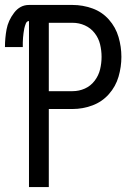

<svg xmlns="http://www.w3.org/2000/svg" viewBox="-42 -755 562 775"><path d="M75 0V-670Q66 -670 62 -659.5Q58 -649 56 -640Q54 -631 53 -621.5Q52 -612 51 -603L50 -584Q50 -574 50 -565H-22Q-22 -601 -15.5 -636.5Q-9 -672 15 -703.5Q39 -735 75 -735H251Q292 -735 331 -721Q370 -707 397.5 -676Q425 -645 436.5 -605.5Q448 -566 448 -525.5Q448 -485 436.5 -445.5Q425 -406 397.5 -375Q370 -344 331 -329.5Q292 -315 251 -315H155V0ZM251 -387Q277 -387 300.5 -397.5Q324 -408 340 -429Q356 -450 362 -475Q368 -500 368 -525.5Q368 -551 362 -576Q356 -601 340 -621.5Q324 -642 300.5 -652.5Q277 -663 251 -663H155V-387Z"/></svg>

Font: Iosevka SS01
Style: Regular
Weight: 400
Monospace: yes
Designer: Belleve Invis
Foundry: Belleve Invis
Version: 2.3.3; ttfautohint (v1.8.3)